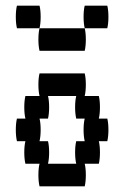

<svg xmlns="http://www.w3.org/2000/svg" viewBox="-20 -660 440 680"><path d="M360 -160H330Q334 -144 334 -120Q334 -97 330 -80H280Q284 -64 284 -40Q284 -17 280 0H120Q116 -17 116 -40Q116 -64 120 -80H70Q66 -97 66 -120Q66 -144 70 -160H40Q36 -177 36 -200Q36 -224 40 -240H70Q66 -257 66 -280Q66 -304 70 -320H120Q116 -337 116 -360Q116 -384 120 -400H280Q284 -384 284 -360Q284 -337 280 -320H330Q334 -304 334 -280Q334 -257 330 -240H360Q364 -224 364 -200Q364 -177 360 -160ZM280 -160Q276 -177 276 -200Q276 -224 280 -240H250Q246 -257 246 -280Q246 -304 250 -320H150Q154 -304 154 -280Q154 -257 150 -240H120Q124 -224 124 -200Q124 -177 120 -160H150Q154 -144 154 -120Q154 -97 150 -80H250Q246 -97 246 -120Q246 -144 250 -160ZM120 -640Q124 -624 124 -600Q124 -577 120 -560H40Q36 -577 36 -600Q36 -624 40 -640ZM360 -640Q364 -624 364 -600Q364 -577 360 -560H280Q276 -577 276 -600Q276 -624 280 -640ZM280 -560Q284 -544 284 -520Q284 -497 280 -480H120Q116 -497 116 -520Q116 -544 120 -560Z"/></svg>

Font: VT323
Style: Regular
Weight: 400
Monospace: yes
Designer: Peter Hull
Version: Version 2.000